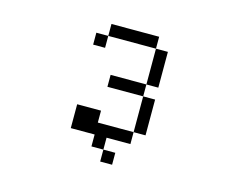

<svg xmlns="http://www.w3.org/2000/svg" viewBox="-96 -767 1193 972"><g transform="rotate(15 500.0 -281.0)"><path d="M625 -562.5H375V-625H625ZM312.5 -187.5H437.5V-125H625V-62.5H500V0H437.5V-62.5H312.5ZM312.5 -562.5H375V-500H312.5ZM437.5 -375H625V-312.5H437.5ZM500 0H562.5V62.5H500ZM625 -312.5H687.5V-125H625ZM625 -562.5H687.5V-375H625Z"/></g></svg>

Font: ChillBitmapSE 16px
Style: Regular
Weight: 400
Designer: Designed by Warren2060
Foundry: ChillType
Version: Version 1.000